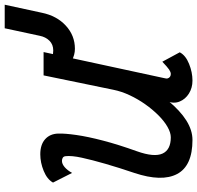

<svg xmlns="http://www.w3.org/2000/svg" viewBox="-31 -792 837 815"><g transform="rotate(-90 387.5 -384.5)"><path d="M61 -497 20 -578Q34 -603 69.5 -617.5Q105 -632 140 -632Q181 -632 204 -611.5Q227 -591 228 -556Q229 -528 222 -479Q215 -430 198 -365Q181 -300 153 -222Q127 -149 143 -113.5Q159 -78 212 -78Q232 -78 256.5 -92Q281 -106 305.5 -130.5Q330 -155 352 -186Q374 -217 390.5 -252Q407 -287 414 -322L475 -618H574L464 -109Q464 -106 462.5 -101.5Q461 -97 462 -92Q464 -85 469 -81.5Q474 -78 481 -78Q489 -78 499.5 -85Q510 -92 533 -114L573 -40Q560 -15 524 -0.5Q488 14 453 14Q422 14 398 -1Q374 -16 364 -40.5Q354 -65 365 -93L368 -90Q325 -38 283.5 -12Q242 14 201 14Q91 14 56.5 -51Q22 -116 61 -233Q83 -298 99.5 -355Q116 -412 125.5 -455.5Q135 -499 132 -525Q131 -533 125.5 -536.5Q120 -540 112 -540Q99 -540 85.5 -528.5Q72 -517 61 -497ZM588 -485Q562 -485 537.5 -498.5Q513 -512 502 -531L515 -617Q527 -596 541.5 -587.5Q556 -579 567 -578Q578 -577 581 -577Q606 -577 622 -593Q638 -609 643 -634L675 -783H775L741 -626Q728 -562 686 -523.5Q644 -485 588 -485Z"/></g></svg>

Font: Victor Mono Thin
Style: Italic
Weight: 100
Italic angle: -12°
Monospace: yes
Designer: Rune Bjørnerås
Version: Version 1.561;gftools[0.9.30]